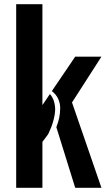

<svg xmlns="http://www.w3.org/2000/svg" viewBox="-20 -895 503 915"><path d="M182.1 -875V-394L217.8 -446.8Q231.9 -431.2 237.8 -409.7Q243.7 -388.2 242.7 -368.2Q241.7 -348.1 235.8 -325.7Q230 -303.2 223.6 -287.4Q217.3 -271.5 209.5 -255.4L182.1 -218.8V0H57.1V-875ZM248.5 -289.1 338.4 0H463.4L323.2 -406.7L463.4 -625H338.4L227.1 -460.9Q247.6 -445.3 257.3 -423.8Q267.1 -402.3 266.8 -378.2Q266.6 -354 262 -332.8Q257.3 -311.5 248.5 -289.1Z"/></svg>

Font: Oswald
Style: Stencbab
Weight: 400
Designer: Mathieu Le Lay
Foundry: Mathieu Le Lay
Version: Version 1.000